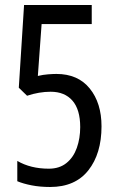

<svg xmlns="http://www.w3.org/2000/svg" viewBox="-20 -734 469 766"><path d="M180 12Q140 12 106.5 5.5Q73 -1 49 -11V-92Q102 -61 175 -61Q217 -61 245 -83.5Q273 -106 286.5 -144Q300 -182 300 -227Q300 -297 269 -332.5Q238 -368 182 -368Q159 -368 135.5 -364Q112 -360 88 -352L55 -384L76 -714H346V-638H146L131 -431Q152 -436 172 -437.5Q192 -439 205 -439Q291 -439 338 -381Q385 -323 385 -230Q385 -121 332.5 -54.5Q280 12 180 12Z"/></svg>

Font: Noto Sans Malayalam ExtraCondensed
Style: Regular
Weight: 400
Width: 2
Designer: Jelle Bosma - Monotype Design Team
Foundry: Monotype Imaging Inc.
Version: Version 2.104; ttfautohint (v1.8.4.7-5d5b)